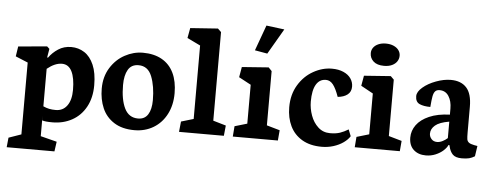

<svg xmlns="http://www.w3.org/2000/svg" viewBox="-54 -823 2952 1148"><g transform="rotate(5 1422.5 -249.0)"><path d="M215.3 -25.4V97.7L313 122.6L304.7 181.2H18.1L23.9 123.5L99.1 97.2V-334L24.9 -364.7L34.2 -424.8L206.5 -440.4L221.2 -426.8L212.4 -375L217.3 -373.5Q239.3 -404.8 273.2 -427Q307.1 -449.2 351.1 -449.2Q394.5 -449.2 429.9 -426.5Q465.3 -403.8 486.3 -355.5Q507.3 -307.1 507.3 -233.4Q507.3 -158.2 477.3 -103.3Q447.3 -48.3 394.8 -19.5Q342.3 9.3 276.9 9.3Q233.4 9.3 215.8 2.9ZM215.3 -306.6V-81.5Q233.4 -73.2 250.5 -69.6Q267.6 -65.9 290.5 -65.9Q334 -65.9 358.6 -99.9Q383.3 -133.8 383.3 -194.3Q383.3 -266.6 363.5 -305.7Q343.8 -344.7 304.2 -344.7Q262.2 -344.7 215.3 -306.6Z M990.2 -227.5Q990.2 -298.8 965.8 -349.4Q941.4 -399.9 894.3 -426.3Q847.2 -452.6 780.8 -452.6Q724.6 -452.6 672.4 -424.3Q620.1 -396 586.9 -342.5Q553.7 -289.1 553.7 -217.8Q553.7 -152.8 576.2 -100.8Q598.6 -48.8 647.2 -17.8Q695.8 13.2 769.5 13.2Q833 13.2 883.3 -16.8Q933.6 -46.9 961.9 -101.6Q990.2 -156.2 990.2 -227.5ZM864.3 -174.8Q864.3 -120.1 844.7 -89.1Q825.2 -58.1 785.6 -58.1Q730 -58.1 704.3 -110.1Q678.7 -162.1 678.7 -250Q678.7 -308.1 698.5 -342Q718.3 -376 761.2 -376Q817.9 -376 841.1 -317.4Q864.3 -258.8 864.3 -174.8Z M1305.7 0 1312 -62 1234.9 -84.5V-616.2L1214.8 -635.7L1049.3 -624L1038.1 -563.5L1117.2 -525.4V-84.5L1043 -62.5L1036.6 0Z M1521.5 -512.2 1610.4 -665 1502 -678.7 1446.3 -525.4ZM1629.9 0 1635.3 -62 1556.6 -84.5V-410.2L1537.1 -430.7L1377 -418.9L1366.2 -356.9L1439 -317.9V-84.5L1364.3 -62.5L1359.4 0Z M2061.5 -63.5 2045.9 -103Q2019.5 -86.9 1995.6 -78.9Q1971.7 -70.8 1936.5 -70.8Q1894.5 -70.8 1865 -97.9Q1835.4 -125 1820.6 -166.3Q1805.7 -207.5 1805.7 -249.5Q1805.7 -316.9 1826.2 -351.6Q1846.7 -386.2 1884.8 -386.2Q1910.2 -386.2 1928.2 -363Q1946.3 -339.8 1963.4 -291Q2000.5 -294.4 2022.2 -311.5Q2043.9 -328.6 2043.9 -359.4Q2043.9 -386.2 2028.8 -408.2Q2013.7 -430.2 1984.4 -443.1Q1955.1 -456.1 1915 -456.1Q1857.9 -456.1 1803.5 -425.5Q1749 -395 1714.6 -337.9Q1680.2 -280.8 1680.2 -205.1Q1680.2 -141.1 1704.1 -91.6Q1728 -42 1776.1 -13.7Q1824.2 14.6 1894.5 14.6Q1930.2 14.6 1963.9 4.2Q1997.6 -6.3 2023.2 -24.4Q2048.8 -42.5 2061.5 -63.5Z M2311 -568.4Q2311 -586.4 2300.3 -601.3Q2289.6 -616.2 2269.5 -625Q2249.5 -633.8 2223.1 -633.8Q2197.3 -633.8 2178 -625.2Q2158.7 -616.7 2148.2 -602.1Q2137.7 -587.4 2137.7 -569.3Q2137.7 -539.6 2159.4 -519.8Q2181.2 -500 2223.1 -500Q2251 -500 2270.8 -509.3Q2290.5 -518.6 2300.8 -534.2Q2311 -549.8 2311 -568.4ZM2361.8 0 2367.2 -62 2288.6 -84.5V-422.9L2269 -442.4L2108.9 -430.7L2098.1 -369.6L2170.9 -329.6V-84.5L2096.2 -62.5L2091.3 0Z M2648.9 -62.5 2654.8 -61 2656.2 -54.2Q2663.1 -23.9 2679.9 -6.8Q2696.8 10.3 2734.4 10.3Q2761.7 10.3 2778.6 5.9Q2795.4 1.5 2812 -8.8L2821.3 -71.3L2802.2 -74.7Q2778.8 -79.1 2769.3 -86.7Q2759.8 -94.2 2757.8 -106.4Q2755.9 -118.7 2755.9 -147.5V-301.3Q2755.9 -379.4 2723.1 -415.3Q2690.4 -451.2 2628.9 -451.2Q2587.4 -451.2 2540.5 -433.8Q2493.7 -416.5 2462.2 -389.6Q2430.7 -362.8 2430.7 -336.4Q2430.7 -301.8 2455.6 -290.5Q2480.5 -279.3 2520.5 -279.3Q2523.9 -322.3 2527.8 -343.3Q2531.7 -364.3 2540.8 -374.3Q2549.8 -384.3 2567.4 -384.3Q2603 -384.3 2622.1 -354.5Q2641.1 -324.7 2641.1 -280.3V-243.7Q2567.9 -241.2 2517.6 -219.2Q2467.3 -197.3 2442.1 -162.6Q2417 -127.9 2417 -86.9Q2417 -39.6 2445.1 -13.9Q2473.1 11.7 2518.6 11.7Q2549.8 11.7 2576.9 0.2Q2604 -11.2 2622.8 -28.3Q2641.6 -45.4 2648.9 -62.5ZM2641.1 -103Q2628.4 -91.3 2611.6 -82.8Q2594.7 -74.2 2578.6 -74.2Q2557.1 -74.2 2544.7 -88.4Q2532.2 -102.5 2532.2 -120.6Q2532.2 -148.9 2557.4 -170.4Q2582.5 -191.9 2641.1 -201.7Z"/></g></svg>

Font: Neuton
Style: Bold
Weight: 700
Designer: Brian M Zick
Foundry: Brian M Zick
Version: Version 1.560